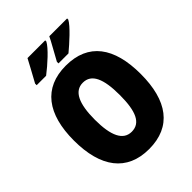

<svg xmlns="http://www.w3.org/2000/svg" viewBox="-261 -1056 1196 1196"><g transform="rotate(-45 337.0 -458.5)"><path d="M551 -917V-927H394C380 -896 348 -843 315 -781V-767H403C450 -806 533 -880 551 -917ZM358 -917V-927H202C187 -897 157 -844 123 -781V-767H206C261 -809 339 -879 358 -917ZM631 -358C631 -593 535 -725 337 -725C141 -725 43 -592 43 -359C43 -124 142 10 337 10C535 10 631 -124 631 -358ZM227 -358C227 -500 262 -575 337 -575C413 -575 446 -502 446 -358C446 -214 414 -143 337 -143C262 -143 227 -217 227 -358Z"/></g></svg>

Font: Noto Sans Gurmukhi Condensed Black
Style: Regular
Weight: 900
Width: 3
Designer: Jelle Bosma - Monotype Design Team
Foundry: Monotype Imaging Inc.
Version: Version 2.004